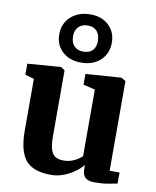

<svg xmlns="http://www.w3.org/2000/svg" viewBox="-95 -944 834 1028"><g transform="rotate(10 322.0 -430.5)"><path d="M489 10Q454.5 10 439 -5Q423.5 -20 423.5 -48.5V-73Q407.5 -53 380.5 -33.5Q353.5 -14 320.5 -1.5Q287.5 11 253 11Q156 11 115 -37.8Q74 -86.5 74 -200V-479.5L25.5 -493.5V-553.5L205 -567H206.5L228 -553V-198Q228 -153 235.2 -126.5Q242.5 -100 259.2 -88.2Q276 -76.5 305.5 -76.5Q330 -76.5 349.5 -83.5Q369 -90.5 383 -99.8Q397 -109 405.5 -117.5V-479.5L341.5 -495V-553.5L532 -567H535L559 -553V-65.5H613L612.5 -5Q594.5 -1.5 562.5 4.2Q530.5 10 489 10ZM307 -609Q243.5 -609 204.5 -645.8Q165.5 -682.5 166.5 -741Q167.5 -799.5 208.5 -835.8Q249.5 -872 314 -872Q376 -872 414.2 -835.2Q452.5 -798.5 451.5 -740Q451 -682 411 -645.5Q371 -609 307 -609ZM309 -669Q341 -669 358.8 -687Q376.5 -705 376.5 -737.5Q376.5 -772.5 359 -791.8Q341.5 -811 310 -811Q277.5 -811 259.2 -792.5Q241 -774 241 -741Q241 -707 259 -688Q277 -669 309 -669Z"/></g></svg>

Font: Merriweather 20pt ExtraBold
Style: Regular
Weight: 800
Version: Version 2.100